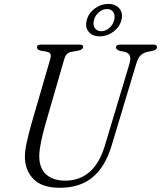

<svg xmlns="http://www.w3.org/2000/svg" viewBox="-20 -922 802 956"><path d="M503.5 -201.5 624.5 -604Q631.5 -629.5 626.8 -643.8Q622 -658 602 -663.5L577 -668.5Q557.5 -675.5 557.5 -685.5Q557.5 -700 579 -700H745Q761.5 -700 761.5 -688Q761.5 -680.5 757.2 -676.5Q753 -672.5 740 -669L711.5 -663Q691.5 -658 679 -645.2Q666.5 -632.5 658 -603L536 -198Q504.5 -92 441.5 -39.5Q378.5 13 277 13Q187.5 13 145.2 -32Q103 -77 104 -144Q104 -173 114.2 -218.2Q124.5 -263.5 136.5 -305.5L230.5 -629Q239.5 -658.5 215 -664L181.5 -670Q163.5 -675.5 164 -687Q164 -700 185 -700H377Q394 -700 394 -688.5Q394 -676 372 -670.5L332.5 -663Q308.5 -657.5 300.5 -629.5L206.5 -305Q192 -252.5 184 -213.8Q176 -175 175.5 -146.5Q175 -85.5 209.2 -54Q243.5 -22.5 305.5 -22.5Q375 -22.5 425.5 -65.2Q476 -108 503.5 -201.5ZM477 -741Q440.5 -741 421.5 -763.8Q402.5 -786.5 412 -822Q421 -857 452 -879.8Q483 -902.5 519.5 -902.5Q555.5 -902.5 574.5 -879.5Q593.5 -856.5 584.5 -822Q575.5 -787 544.5 -764Q513.5 -741 477 -741ZM513 -877Q491.5 -877 472.8 -861.5Q454 -846 448 -822Q441.5 -798 452.2 -782.2Q463 -766.5 484 -766.5Q505.5 -766.5 523.8 -782.2Q542 -798 548.5 -822Q554.5 -846 544.2 -861.5Q534 -877 513 -877Z"/></svg>

Font: Fraunces 72pt S050 Light
Style: Italic
Weight: 300
Italic angle: -16°
Version: Version 1.000; ttfautohint (v1.8.3)